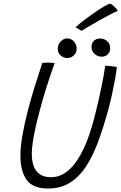

<svg xmlns="http://www.w3.org/2000/svg" viewBox="-20 -1032 678 1072"><path d="M248 20.5Q163 20.5 128.5 -28.2Q94 -77 94 -163Q94 -212.5 105.2 -276.2Q116.5 -340 135 -413Q151.5 -476.5 172.5 -544.5Q193.5 -612.5 216 -680Q223 -681.5 231.2 -682Q239.5 -682.5 247 -682.5Q259.5 -682.5 269.2 -681.5Q279 -680.5 285 -679.5Q264 -621 241 -549.5Q218 -478 200 -407.5Q187.5 -361.5 178 -318Q168.5 -274.5 163 -238Q157.5 -201.5 157.5 -174.5Q157.5 -42.5 265.5 -42.5Q342 -42.5 402.2 -125Q462.5 -207.5 503.5 -363Q509.5 -386.5 517 -416.2Q524.5 -446 531.8 -478.5Q539 -511 546 -544.2Q553 -577.5 558.5 -608.2Q564 -639 567.5 -665Q576 -665 585.2 -664.2Q594.5 -663.5 603.5 -662.5Q612.5 -661.5 620 -660Q627.5 -658.5 632.5 -657Q629 -626.5 621.8 -586.2Q614.5 -546 604.8 -502.2Q595 -458.5 584 -417.5Q557.5 -320.5 527.8 -240.2Q498 -160 459.8 -101.8Q421.5 -43.5 369.8 -11.5Q318 20.5 248 20.5ZM356.5 -708Q336 -708 319.2 -722Q302.5 -736 302.5 -759Q302.5 -784 319 -800.8Q335.5 -817.5 355.5 -817.5Q376.5 -817.5 392.2 -800.8Q408 -784 408 -759.5Q408 -737.5 392 -722.8Q376 -708 356.5 -708ZM548 -715.5Q525 -715.5 508 -731Q491 -746.5 491 -769.5Q491 -792.5 504.8 -804.8Q518.5 -817 539 -817Q562 -817 578.5 -802.2Q595 -787.5 595 -764Q595 -748.5 588.8 -737.8Q582.5 -727 572 -721.2Q561.5 -715.5 548 -715.5ZM595 -1012Q604.5 -1007.5 612.8 -1000.2Q621 -993 627.8 -985.2Q634.5 -977.5 637.5 -971Q622 -965.5 592.8 -950Q563.5 -934.5 530.8 -916Q498 -897.5 471.5 -881.8Q445 -866 435.5 -860L402 -879Q413.5 -891.5 439.5 -911.8Q465.5 -932 496 -953.5Q526.5 -975 553.5 -991.5Q580.5 -1008 595 -1012Z"/></svg>

Font: Grandstander Thin ExtraLight
Style: Italic
Weight: 250
Italic angle: -15°
Version: Version 1.200